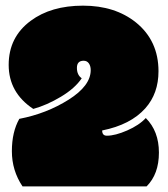

<svg xmlns="http://www.w3.org/2000/svg" viewBox="-20 -664 593 679"><path d="M540.5 -412.1Q540.5 -520 460.9 -584.5Q386.7 -644 273.7 -644Q160.6 -644 88.4 -590.3Q10.7 -532.7 10.7 -434.6Q10.7 -336.4 97.7 -278.8Q145.5 -292 195.3 -321.8Q245.1 -351.6 269 -387.2Q252 -398.9 252 -424.1Q252 -449.2 275.9 -449.2Q287.6 -449.2 294.2 -439.9Q300.8 -430.7 300.8 -416Q300.8 -360.8 222.7 -311.5Q144.5 -262.2 48.3 -243.7Q22 -197.3 22 -129.2Q22 -61 59.6 -4.9H498.5Q542 -48.3 542 -124.3Q542 -200.2 495.6 -246.6Q472.2 -221.2 429.7 -202.6Q387.2 -184.1 357.9 -184.1Q341.3 -184.1 341.3 -202.6Q441.9 -222.7 494.1 -281.2Q540.5 -333.5 540.5 -412.1Z"/></svg>

Font: Friends & Family
Style: Regular
Weight: 400
Designer: Sarang Kulkarni, Maithili Shingre, Noopur Datye
Foundry: Ek Type
Version: Version 1.000;hotconv 1.0.117;makeotfexe 2.5.65602